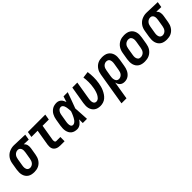

<svg xmlns="http://www.w3.org/2000/svg" viewBox="225 -1693 3073 3073"><g transform="rotate(-45 1761.5 -156.5)"><path d="M205 8Q175 8 146.5 2Q118 -4 95 -19Q72 -34 56.5 -56.5Q41 -79 33.5 -106.5Q26 -134 26.5 -163.5Q27 -193 31 -222L51 -342Q55 -367 64 -391.5Q73 -416 88 -437.5Q103 -459 123 -476.5Q143 -494 167 -505Q191 -516 216 -522Q241 -528 266 -528H281L523 -520L507 -424L398 -428Q411 -416 420 -401.5Q429 -387 433 -370Q437 -353 437 -334.5Q437 -316 434 -298L414 -178Q410 -153 402 -129Q394 -105 380 -82.5Q366 -60 346.5 -42Q327 -24 303.5 -12.5Q280 -1 254.5 3.5Q229 8 205 8ZM206 -88Q224 -88 243 -97Q262 -106 274.5 -121.5Q287 -137 294 -155.5Q301 -174 304 -193L324 -313Q327 -333 327.5 -352Q328 -371 322.5 -388.5Q317 -406 303.5 -418.5Q290 -431 271 -432H259Q241 -432 222.5 -422.5Q204 -413 191 -397.5Q178 -382 171.5 -363.5Q165 -345 162 -327L142 -207Q140 -193 138.5 -179.5Q137 -166 139 -152.5Q141 -139 145.5 -127Q150 -115 158.5 -106Q167 -97 179.5 -92.5Q192 -88 206 -88Z M800 0Q779 0 758.5 -3.5Q738 -7 720 -15.5Q702 -24 688 -38.5Q674 -53 667.5 -72Q661 -91 660.5 -112Q660 -133 663 -155L708 -424H567L583 -520H977L961 -424H820L775 -155Q774 -145 774 -135.5Q774 -126 776 -117.5Q778 -109 784.5 -102.5Q791 -96 801 -96H894V0Z M1175 8Q1147 8 1120.5 1Q1094 -6 1073.5 -22Q1053 -38 1040.5 -61.5Q1028 -85 1022.5 -111.5Q1017 -138 1018 -166Q1019 -194 1023 -222L1043 -342Q1047 -366 1054.5 -389Q1062 -412 1074 -434Q1086 -456 1104 -474.5Q1122 -493 1143.5 -505.5Q1165 -518 1189 -523Q1213 -528 1237 -528Q1260 -528 1280.5 -520Q1301 -512 1316.5 -497Q1332 -482 1341.5 -462.5Q1351 -443 1359 -423Q1366 -447 1374 -471.5Q1382 -496 1390 -520H1485Q1460 -452 1436 -384.5Q1412 -317 1386 -250Q1391 -188 1394 -125Q1397 -62 1401 0H1306Q1305 -21 1305.5 -41.5Q1306 -62 1306 -83Q1294 -65 1281 -49Q1268 -33 1251.5 -20Q1235 -7 1215 0.5Q1195 8 1175 8ZM1175 -88Q1194 -88 1211 -100Q1228 -112 1240 -127.5Q1252 -143 1261 -160.5Q1270 -178 1278.5 -195.5Q1287 -213 1294 -231Q1301 -249 1307 -267Q1307 -284 1305.5 -300.5Q1304 -317 1302 -333.5Q1300 -350 1296.5 -366Q1293 -382 1286 -396.5Q1279 -411 1266.5 -421.5Q1254 -432 1237 -432Q1225 -432 1213.5 -427.5Q1202 -423 1193 -414.5Q1184 -406 1177 -395Q1170 -384 1165.5 -373Q1161 -362 1158.5 -350Q1156 -338 1154 -327L1134 -207Q1132 -194 1130.5 -182Q1129 -170 1129.5 -157.5Q1130 -145 1131.5 -133.5Q1133 -122 1138 -111.5Q1143 -101 1153 -94.5Q1163 -88 1175 -88Z M1701 8Q1672 8 1645 1Q1618 -6 1596.5 -21.5Q1575 -37 1560.5 -60Q1546 -83 1539.5 -109.5Q1533 -136 1534 -165Q1535 -194 1539 -222L1589 -520H1702L1650 -207Q1648 -194 1647 -181Q1646 -168 1646.5 -155.5Q1647 -143 1650 -131Q1653 -119 1660 -109Q1667 -99 1678 -93.5Q1689 -88 1702 -88Q1717 -88 1731.5 -94.5Q1746 -101 1757 -112.5Q1768 -124 1777 -137.5Q1786 -151 1793 -165.5Q1800 -180 1804.5 -194.5Q1809 -209 1813.5 -223.5Q1818 -238 1821 -253Q1824 -268 1826 -282Q1836 -340 1836 -397Q1836 -454 1828 -508L1938 -522Q1947 -460 1947.5 -396.5Q1948 -333 1937 -268Q1932 -237 1923.5 -205.5Q1915 -174 1901 -143.5Q1887 -113 1868 -84.5Q1849 -56 1823 -34Q1797 -12 1764.5 -2Q1732 8 1701 8Z M1967 215 2059 -342Q2063 -367 2071 -391Q2079 -415 2093.5 -437.5Q2108 -460 2127.5 -478Q2147 -496 2170.5 -507.5Q2194 -519 2219 -523.5Q2244 -528 2268 -528Q2298 -528 2326.5 -522Q2355 -516 2378 -501Q2401 -486 2417 -463.5Q2433 -441 2440.5 -413.5Q2448 -386 2447.5 -356.5Q2447 -327 2442 -298L2422 -178Q2418 -155 2412 -133Q2406 -111 2395.5 -90Q2385 -69 2370 -50.5Q2355 -32 2335 -18Q2315 -4 2292.5 2Q2270 8 2248 8Q2225 8 2204.5 1.5Q2184 -5 2168.5 -19.5Q2153 -34 2144 -53Q2135 -72 2131 -93L2080 215ZM2216 -88Q2235 -88 2253 -97Q2271 -106 2284 -122Q2297 -138 2303 -156.5Q2309 -175 2312 -193L2332 -313Q2334 -327 2335 -340.5Q2336 -354 2334.5 -367.5Q2333 -381 2328.5 -393Q2324 -405 2315.5 -414Q2307 -423 2294 -427.5Q2281 -432 2267 -432Q2249 -432 2230 -423Q2211 -414 2198.5 -398.5Q2186 -383 2179.5 -364.5Q2173 -346 2170 -327L2152 -220Q2150 -205 2148.5 -190Q2147 -175 2148.5 -161Q2150 -147 2154.5 -133.5Q2159 -120 2167 -109.5Q2175 -99 2188.5 -93.5Q2202 -88 2216 -88Z M2706 8Q2676 8 2647.5 2Q2619 -4 2595.5 -19Q2572 -34 2556.5 -56.5Q2541 -79 2533.5 -106.5Q2526 -134 2526.5 -163.5Q2527 -193 2531 -222L2551 -342Q2555 -367 2564 -392Q2573 -417 2587.5 -439Q2602 -461 2623 -479Q2644 -497 2668 -508Q2692 -519 2717 -523.5Q2742 -528 2767 -528Q2797 -528 2825.5 -522Q2854 -516 2877.5 -501Q2901 -486 2917 -463.5Q2933 -441 2940.5 -413.5Q2948 -386 2947.5 -356.5Q2947 -327 2942 -298L2922 -178Q2918 -153 2909.5 -128Q2901 -103 2886 -81Q2871 -59 2850.5 -41Q2830 -23 2806 -12Q2782 -1 2756.5 3.5Q2731 8 2706 8ZM2707 -88Q2726 -88 2746 -96Q2766 -104 2780 -119.5Q2794 -135 2801.5 -154.5Q2809 -174 2812 -193L2832 -313Q2834 -327 2835 -341Q2836 -355 2834.5 -368Q2833 -381 2828 -393Q2823 -405 2814.5 -414.5Q2806 -424 2793 -428Q2780 -432 2766 -432Q2747 -432 2727.5 -424Q2708 -416 2693.5 -400.5Q2679 -385 2672 -365.5Q2665 -346 2662 -327L2642 -207Q2640 -193 2638.5 -179Q2637 -165 2639 -152Q2641 -139 2646 -127Q2651 -115 2659.5 -105.5Q2668 -96 2680.5 -92Q2693 -88 2707 -88Z M3205 8Q3175 8 3146.5 2Q3118 -4 3095 -19Q3072 -34 3056.5 -56.5Q3041 -79 3033.5 -106.5Q3026 -134 3026.5 -163.5Q3027 -193 3031 -222L3051 -342Q3055 -367 3064 -391.5Q3073 -416 3088 -437.5Q3103 -459 3123 -476.5Q3143 -494 3167 -505Q3191 -516 3216 -522Q3241 -528 3266 -528H3281L3523 -520L3507 -424L3398 -428Q3411 -416 3420 -401.5Q3429 -387 3433 -370Q3437 -353 3437 -334.5Q3437 -316 3434 -298L3414 -178Q3410 -153 3402 -129Q3394 -105 3380 -82.5Q3366 -60 3346.5 -42Q3327 -24 3303.5 -12.5Q3280 -1 3254.5 3.5Q3229 8 3205 8ZM3206 -88Q3224 -88 3243 -97Q3262 -106 3274.5 -121.5Q3287 -137 3294 -155.5Q3301 -174 3304 -193L3324 -313Q3327 -333 3327.5 -352Q3328 -371 3322.5 -388.5Q3317 -406 3303.5 -418.5Q3290 -431 3271 -432H3259Q3241 -432 3222.5 -422.5Q3204 -413 3191 -397.5Q3178 -382 3171.5 -363.5Q3165 -345 3162 -327L3142 -207Q3140 -193 3138.5 -179.5Q3137 -166 3139 -152.5Q3141 -139 3145.5 -127Q3150 -115 3158.5 -106Q3167 -97 3179.5 -92.5Q3192 -88 3206 -88Z"/></g></svg>

Font: Iosevka Curly
Style: Bold Italic
Weight: 700
Italic angle: -9°
Monospace: yes
Designer: Belleve Invis
Foundry: Belleve Invis
Version: Version 22.1.2; ttfautohint (v1.8.4)